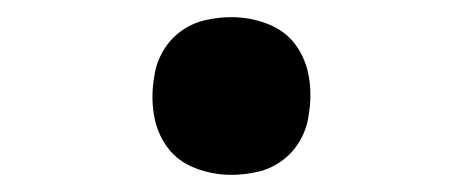

<svg xmlns="http://www.w3.org/2000/svg" viewBox="-20 -452 540 224"><path d="M250 -248Q228 -248 207.5 -256Q187 -264 175 -280.5Q163 -297 159.5 -318.5Q156 -340 160 -363Q162 -378 170 -392Q178 -406 191 -415.5Q204 -425 219.5 -428.5Q235 -432 250 -432Q272 -432 292.5 -424Q313 -416 325 -399.5Q337 -383 340.5 -361.5Q344 -340 340 -317Q338 -302 330 -288Q322 -274 309 -264.5Q296 -255 280.5 -251.5Q265 -248 250 -248Z"/></svg>

Font: iosevka_custom_sans_ss08 SmBd
Style: Italic
Weight: 600
Italic angle: -10°
Designer: Belleve Invis
Foundry: Belleve Invis
Version: Version 10.3.0; ttfautohint (v1.8.3)